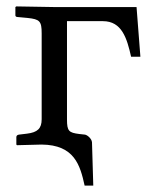

<svg xmlns="http://www.w3.org/2000/svg" viewBox="-20 -451 481 599"><path d="M110 0C212 1 230 64 244 128H271L267 -7C266 -19 252 -30 245 -31L227 -33C195 -37 189 -42 189 -78V-385H301C360 -385 376 -332 389 -274H418L406 -429H149L31 -431L28 -429V-403C28 -400 31 -398 34 -398L66 -395C104 -391 110 -385 110 -347V-79C110 -50 97 -38 64 -34L39 -31C34 -30 31 -28 31 -23V0L33 2Z"/></svg>

Font: Libertinus Math
Style: Regular
Weight: 400
Designer: Philipp H. Poll, Khaled Hosny
Foundry: Caleb Maclennan
Version: Version 7.050;RELEASE